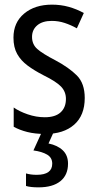

<svg xmlns="http://www.w3.org/2000/svg" viewBox="-20 -567 421 827"><path d="M345 -145Q345 -70 299.5 -30Q254 10 175 10Q131 10 97.5 1.5Q64 -7 39 -21V-104Q63 -87 99.5 -74.5Q136 -62 173 -62Q218 -62 241 -83Q264 -104 264 -141Q264 -172 243 -194Q222 -216 167 -243Q128 -263 99 -284.5Q70 -306 54 -334.5Q38 -363 38 -405Q38 -470 84 -508.5Q130 -547 204 -547Q242 -547 276 -537.5Q310 -528 341 -511L311 -445Q286 -459 259 -468Q232 -477 203 -477Q163 -477 140.5 -458Q118 -439 118 -408Q118 -376 140.5 -356Q163 -336 219 -307Q277 -276 311 -242Q345 -208 345 -145ZM273 138Q273 187 240 213.5Q207 240 146 240Q111 240 92 234V180Q112 186 138 186Q205 186 205 138Q205 112 183 99Q161 86 124 81L161 0H212L189 51Q228 59 250.5 80.5Q273 102 273 138Z"/></svg>

Font: Noto Sans Bengali UI Condensed
Style: Regular
Weight: 400
Width: 3
Designer: Jelle Bosma - Monotype Design Team
Foundry: Monotype Imaging Inc.
Version: Version 2.003; ttfautohint (v1.8.4.7-5d5b)